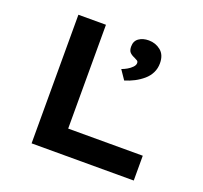

<svg xmlns="http://www.w3.org/2000/svg" viewBox="-121 -841 1040 982"><g transform="rotate(20 398.5 -350.0)"><path d="M145 0V-700H295V-135H701V0ZM480 -464 446 -514Q460 -519 475 -527.5Q490 -536 501 -547.5Q512 -559 512 -570Q512 -579 506 -583Q500 -587 489 -592Q472 -599 463 -609Q454 -619 454 -640Q454 -670 475.5 -685Q497 -700 529 -700Q566 -700 594 -677.5Q622 -655 622 -609Q622 -581 610.5 -557.5Q599 -534 578 -516Q557 -498 532 -485Q507 -472 480 -464Z"/></g></svg>

Font: Lexend Mega SemiBold
Style: Regular
Weight: 600
Designer: Bonnie Shaver-Troup, Thomas Jockin
Foundry: Lexend
Version: Version 1.007